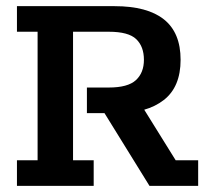

<svg xmlns="http://www.w3.org/2000/svg" viewBox="-20 -603 680 623"><path d="M35 0V-83H102V-500H35V-583H352Q458 -583 512 -540Q566 -497 566 -409Q566 -321 511.5 -278.5Q457 -236 362 -236H344L430 -276L550 -83H623V0H465L319 -236H262V-319H333Q395 -319 421 -343Q447 -367 447 -409Q447 -452 422 -476Q397 -500 333 -500H217V-83H284V0Z"/></svg>

Font: Rokkitt SemiBold SemiBold
Style: Regular
Weight: 600
Version: Version 3.103